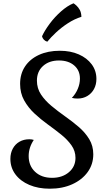

<svg xmlns="http://www.w3.org/2000/svg" viewBox="-20 -1120 669 1165"><path d="M204 -631Q204 -584 228.5 -547Q253 -510 292 -477.5Q331 -445 375 -414Q419 -383 458 -349.5Q497 -316 521.5 -275.5Q546 -235 546 -184Q546 -123 512 -76Q478 -29 418.5 -2Q359 25 282 25Q212 25 158 2Q104 -21 73.5 -62Q43 -103 43 -156Q43 -191 57.5 -218Q72 -245 98 -260Q124 -275 158 -275Q166 -275 172.5 -274Q179 -273 185 -271Q154 -225 154 -173Q154 -114 193 -77.5Q232 -41 296 -41Q358 -41 398 -75Q438 -109 438 -162Q438 -204 413.5 -238.5Q389 -273 351 -303.5Q313 -334 270 -365Q227 -396 189 -431.5Q151 -467 126.5 -511Q102 -555 102 -611Q102 -672 132 -717Q162 -762 216.5 -787Q271 -812 343 -812Q408 -812 458 -790Q508 -768 536.5 -729.5Q565 -691 565 -641Q565 -607 550.5 -580Q536 -553 510 -537.5Q484 -522 451 -522Q441 -522 432.5 -523Q424 -524 416 -526Q439 -550 452 -581Q465 -612 465 -643Q465 -693 430 -723Q395 -753 338 -753Q278 -753 241 -719.5Q204 -686 204 -631ZM235 -900Q251 -935 281.5 -976Q312 -1017 350.5 -1051Q389 -1085 426 -1100Q433 -1096 444 -1086Q455 -1076 464 -1060Q473 -1044 474 -1018Q432 -1005 392 -979Q352 -953 320 -923Q288 -893 267 -867Q255 -870 246 -879.5Q237 -889 235 -900Z"/></svg>

Font: Merienda
Style: Regular
Weight: 400
Designer: Eduardo Rodriguez Tunni
Foundry: Eduardo Rodriguez Tunni
Version: Version 2.001